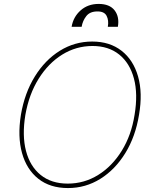

<svg xmlns="http://www.w3.org/2000/svg" viewBox="-20 -949 787 979"><path d="M688.9 -363.6Q670.8 -252.5 619 -168.3Q567.1 -84.2 491.7 -37.1Q416.2 9.9 326.7 9.9Q235.4 9.9 175.6 -37.3Q115.8 -84.5 92.3 -168.7Q68.9 -252.8 86.6 -363.6Q105.5 -474.8 157.5 -558.9Q209.5 -643.1 285.2 -690.2Q360.8 -737.2 450.3 -737.2Q539.4 -737.2 599.6 -690.3Q659.8 -643.5 683.9 -559.5Q708.1 -475.5 688.9 -363.6ZM666.2 -363.6Q683.9 -469.5 663 -548.3Q642 -627.1 587.9 -670.8Q533.7 -714.5 451.7 -714.5Q368.3 -714.5 297.2 -670.5Q226.2 -626.4 177 -547.4Q127.8 -468.4 109.4 -363.6Q92 -258.2 112.6 -179.3Q133.2 -100.5 187.7 -56.6Q242.2 -12.8 325.3 -12.8Q409.8 -12.8 481 -57.2Q552.2 -101.6 601 -180.6Q649.9 -259.6 666.2 -363.6ZM345.2 -812.5Q353.7 -862.9 391 -896Q428.3 -929 483 -929Q539.1 -929 564.5 -896Q589.8 -862.9 581 -812.5H529.8Q535.5 -845.2 523.6 -868.1Q511.7 -891 477.3 -890.6Q438.9 -891 420.1 -867Q401.3 -843 396.3 -812.5Z"/></svg>

Font: Inter UI Thin
Style: Italic
Weight: 100
Italic angle: -9.39999°
Designer: Rasmus Andersson
Foundry: rsms
Version: 3.2;8d6f07862